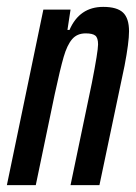

<svg xmlns="http://www.w3.org/2000/svg" viewBox="-29 -538 395 558"><path d="M97 -510H176L167 -451H173Q202 -518 271 -518Q311 -518 328.5 -501.5Q346 -485 346 -447Q346 -415 333 -347L260 0H176L238 -297Q256 -389 256 -409Q256 -428 248 -434.5Q240 -441 220 -441Q195 -441 180.5 -424Q166 -407 156 -372.5Q146 -338 130 -264L75 0H-9Z"/></svg>

Font: Saira Ultra Condensed SemiBold
Style: Italic
Weight: 600
Width: 1
Italic angle: -12°
Designer: Hector Gatti with collaboration of the Omnibus-Type team
Foundry: Omnibus-Type
Version: Version 1.001; ttfautohint (v1.8)